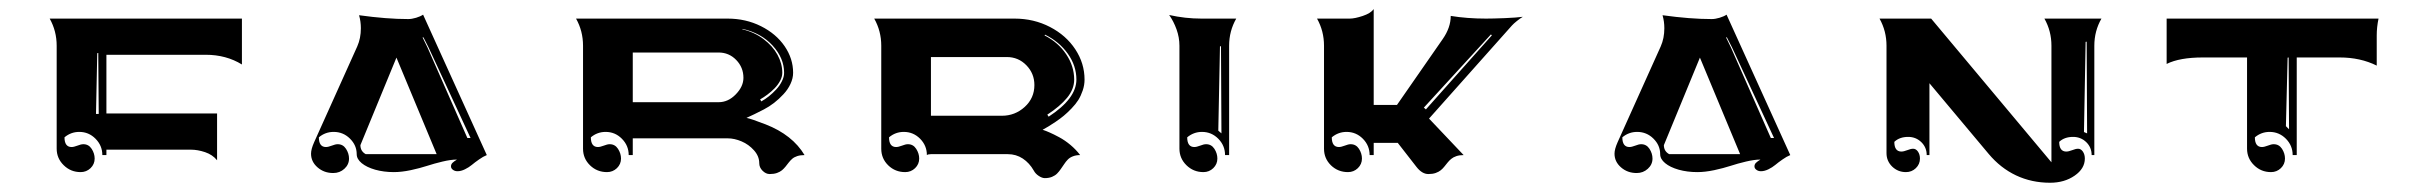

<svg xmlns="http://www.w3.org/2000/svg" viewBox="-20 -509 5211 415"><path d="M87.4 -468.8H502.9V-369.6Q468.8 -390.6 424.8 -390.6H210V-263.7H449.2V-162.6Q439.5 -174.6 423.3 -180.1Q407.2 -185.5 392.6 -185.5H210V-173.8H201.2Q201.2 -194.3 186.5 -209.1Q171.9 -223.9 151.4 -223.9Q133.3 -223.9 119.4 -212.2Q119.4 -191.4 134.5 -191.2Q139.6 -191.2 147.3 -194.2Q155 -197.3 160.2 -197.3Q171.6 -197.3 178.1 -187.3Q184.6 -177.2 184.6 -166.3Q184.6 -154.1 175.7 -145.5Q166.7 -137 154.3 -137Q132.8 -137 117.7 -151.9Q102.5 -166.7 102.5 -187.7V-410.2Q102.5 -441.9 87.4 -468.8ZM187.5 -262.7H193.4L192.4 -394.5L190.2 -394Z M652.3 -176.8Q652.3 -186.5 658.9 -201.4L752.2 -408.7Q760 -426.3 760 -448Q760 -462.6 756.1 -476.1Q815.9 -467.8 862.3 -467.8Q870.1 -467.8 879.4 -470.6Q888.7 -473.4 894.5 -477.3L1032.2 -173.8Q1024.4 -170.7 1015.4 -164.3Q1006.3 -158 999.9 -152.6Q993.4 -147.2 985 -143.1Q976.6 -138.9 968.8 -138.9Q963.1 -138.9 959 -142Q954.8 -145 954.8 -149.4Q954.8 -153.8 958 -157Q961.2 -160.2 967.8 -164.1Q954.6 -164.1 936.5 -159.8Q918.5 -155.5 903.1 -150.5Q887.7 -145.5 867.8 -141.2Q847.9 -137 831.3 -137Q809.6 -137 791 -142.2Q772.5 -147.5 761.7 -156.4Q751 -165.3 751 -175.8Q751 -195.1 736.3 -209.5Q721.7 -223.9 701.2 -223.9Q683.1 -223.9 669.2 -212.2Q669.2 -191.4 684.3 -191.2Q689.5 -191.2 697.1 -194.2Q704.8 -197.3 710 -197.3Q721.4 -197.3 727.9 -187.3Q734.4 -177.2 734.4 -166.3Q734.4 -153.3 724.4 -144.2Q714.4 -135 700.2 -135Q680.4 -135 666.4 -147.2Q652.3 -159.4 652.3 -176.8ZM759 -195.3Q759 -182.1 770.5 -175.8H923.8L836.9 -384.5ZM893.3 -428.2 904.1 -406.2 990.2 -210.7H997.1L906.2 -406.7L895.3 -428.2Z M1225.1 -468.8H1552.7Q1592 -468.8 1624.8 -452.4Q1657.5 -436 1675.9 -409.2Q1694.3 -382.3 1694.3 -351.6Q1694.3 -339.8 1688.6 -327.6Q1682.9 -315.4 1673.3 -305.2Q1663.8 -294.9 1653.1 -286.6Q1642.3 -278.3 1631.1 -272.5Q1609.9 -261.5 1593.5 -254.2Q1603.3 -252.4 1634.8 -240.2Q1692.9 -217.5 1719 -173.8Q1710 -173.8 1703.2 -171.6Q1696.5 -169.4 1692.4 -165.8Q1688.2 -162.1 1684.8 -157.7Q1681.4 -153.3 1677.9 -148.9Q1674.3 -144.5 1670.2 -141Q1666 -137.5 1659.3 -135.1Q1652.6 -132.8 1643.6 -132.8Q1635.5 -132.8 1628.3 -139.9Q1621.1 -147 1621.1 -156.2Q1621.1 -171.4 1609.7 -184.1Q1598.4 -196.8 1582.9 -203.4Q1567.4 -210 1552.7 -210H1347.7V-173.8H1338.9Q1338.9 -194.3 1324.2 -209.1Q1309.6 -223.9 1289.1 -223.9Q1271 -223.9 1257.1 -212.2Q1257.1 -191.4 1272.2 -191.2Q1277.3 -191.2 1285 -194.2Q1292.7 -197.3 1297.9 -197.3Q1309.3 -197.3 1315.8 -187.3Q1322.3 -177.2 1322.3 -166.3Q1322.3 -154.1 1313.4 -145.5Q1304.4 -137 1292 -137Q1270.5 -137 1255.4 -151.6Q1240.2 -166.3 1240.2 -187.5V-410.2Q1240.2 -441.9 1225.1 -468.8ZM1347.7 -288.1H1533.2Q1554 -288.1 1570.4 -305.1Q1586.9 -322 1586.9 -340.8Q1586.9 -363.3 1571.3 -379.4Q1555.7 -395.5 1533.2 -395.5H1347.7ZM1584.5 -445.6Q1610.1 -439.7 1630.1 -424.7Q1650.1 -409.7 1660.5 -390.6Q1670.9 -371.6 1670.9 -351.6Q1670.9 -343.3 1666.3 -334.5Q1661.6 -325.7 1654.2 -318.1Q1646.7 -310.5 1638.9 -304.7Q1631.1 -298.8 1623 -294.2L1625.5 -289.8Q1633.8 -294.4 1642 -300.9Q1650.1 -307.4 1657.7 -315.6Q1665.3 -323.7 1670 -333.3Q1674.8 -342.8 1674.8 -351.6Q1674.8 -383.5 1649.9 -410.6Q1625 -437.7 1585 -446.5Z M1869.6 -468.8H2172.9Q2214.6 -468.8 2249.5 -450.7Q2284.4 -432.6 2304.3 -402.3Q2324.2 -372.1 2324.2 -336.9Q2324.2 -325.2 2320.3 -313.6Q2316.4 -302 2310.7 -292.8Q2304.9 -283.7 2295.9 -274.4Q2286.9 -265.1 2279.4 -258.9Q2272 -252.7 2261.8 -245.8Q2251.7 -239 2246.3 -235.8Q2241 -232.7 2233.6 -228.5Q2241 -226.1 2249 -222.5Q2257.1 -219 2269.4 -212.4Q2281.7 -205.8 2293.8 -195.7Q2305.9 -185.5 2314.7 -173.8Q2305.7 -173.8 2299 -171.1Q2292.2 -168.5 2288 -164.1Q2283.7 -159.7 2280.2 -154.3Q2276.6 -148.9 2272.9 -143.7Q2269.3 -138.4 2265 -134Q2260.7 -129.6 2254 -126.8Q2247.3 -124 2238.3 -124Q2232.4 -124 2225.2 -128.8Q2218 -133.5 2214.4 -140.4Q2205.1 -156.7 2190.7 -166.3Q2176.3 -175.8 2158.2 -175.8H1992.2Q1986.1 -175.8 1983.4 -173.8Q1983.4 -194.3 1968.8 -209.1Q1954.1 -223.9 1933.6 -223.9Q1915.5 -223.9 1901.6 -212.2Q1901.6 -191.4 1916.7 -191.2Q1921.9 -191.2 1929.6 -194.2Q1937.3 -197.3 1942.4 -197.3Q1953.9 -197.3 1960.3 -187.3Q1966.8 -177.2 1966.8 -166.3Q1966.8 -154.1 1957.9 -145.5Q1949 -137 1936.5 -137Q1915 -137 1899.9 -151.6Q1884.8 -166.3 1884.8 -187.5V-410.2Q1884.8 -441.9 1869.6 -468.8ZM1992.2 -258.8H2145.5Q2173.8 -258.8 2194.8 -277.8Q2215.8 -296.9 2215.8 -325.2Q2215.8 -350.1 2198.5 -367.9Q2181.2 -385.7 2156.2 -385.7H1992.2ZM2237.8 -432.4Q2267.3 -417.5 2284.5 -391.7Q2301.8 -366 2301.8 -336.9Q2301.8 -316.4 2286.5 -297.7Q2271.2 -279.1 2243.7 -261.2L2246.6 -256.8Q2306.6 -295.9 2306.6 -336.9Q2306.6 -366.7 2288.2 -392.7Q2269.8 -418.7 2238.8 -434.1Z M2507.1 -476.6Q2541.7 -468.8 2576.9 -468.8H2652.1Q2636.7 -442.1 2636.7 -410.2V-173.8H2627.9Q2627.9 -194.3 2613.3 -209.1Q2598.6 -223.9 2578.1 -223.9Q2560.1 -223.9 2546.1 -212.2Q2546.1 -191.4 2561.3 -191.2Q2566.4 -191.2 2574.1 -194.2Q2581.8 -197.3 2586.9 -197.3Q2598.4 -197.3 2604.9 -187.3Q2611.3 -177.2 2611.3 -166.3Q2611.3 -154.1 2602.4 -145.5Q2593.5 -137 2581.1 -137Q2559.6 -137 2544.4 -151.9Q2529.3 -166.7 2529.3 -187.7V-410.2Q2529.3 -428 2523.1 -445.4Q2516.8 -462.9 2507.1 -476.6ZM2613.3 -226.6 2620.1 -220.7 2619.1 -409.2 2616.9 -408.7Z M2826.7 -468.8H2897.5Q2908.2 -468.8 2925.4 -474.5Q2942.6 -480.2 2949.2 -489.3V-282.2H2999.5L3098.4 -424.6Q3115.7 -449.5 3115.7 -474.6Q3151.1 -468.8 3191.9 -468.8Q3206.3 -468.8 3232.3 -469.8Q3258.3 -470.9 3271.5 -472.7Q3265.6 -469.2 3258.7 -463.6Q3251.7 -458 3248 -453.9L3068.8 -252.7L3143.6 -173.8Q3134.5 -173.8 3127.8 -171.5Q3121.1 -169.2 3116.8 -165.6Q3112.5 -162.1 3109 -157.7Q3105.5 -153.3 3101.9 -148.9Q3098.4 -144.5 3094.1 -141Q3089.8 -137.5 3083.1 -135.1Q3076.4 -132.8 3067.4 -132.8Q3053.7 -132.8 3041.7 -148.2L3001.2 -200.2H2949.2V-173.8H2940.4Q2940.4 -194.3 2925.8 -209.1Q2911.1 -223.9 2890.6 -223.9Q2872.6 -223.9 2858.6 -212.2Q2858.6 -191.4 2873.8 -191.2Q2878.9 -191.2 2886.6 -194.2Q2894.3 -197.3 2899.4 -197.3Q2910.9 -197.3 2917.4 -187.3Q2923.8 -177.2 2923.8 -166.3Q2923.8 -154.1 2914.9 -145.5Q2906 -137 2893.6 -137Q2872.1 -137 2856.9 -151.6Q2841.8 -166.3 2841.8 -187.5V-410.2Q2841.8 -441.9 2826.7 -468.8ZM3057.6 -276.4 3062 -272.5 3204.6 -432.6 3202.6 -434.6Z M3469.7 -176.8Q3469.7 -186.5 3476.3 -201.4L3569.6 -408.7Q3577.4 -426.3 3577.4 -448Q3577.4 -462.6 3573.5 -476.1Q3633.3 -467.8 3679.7 -467.8Q3687.5 -467.8 3696.8 -470.6Q3706.1 -473.4 3711.9 -477.3L3849.6 -173.8Q3841.8 -170.7 3832.8 -164.3Q3823.7 -158 3817.3 -152.6Q3810.8 -147.2 3802.4 -143.1Q3793.9 -138.9 3786.1 -138.9Q3780.5 -138.9 3776.4 -142Q3772.2 -145 3772.2 -149.4Q3772.2 -153.8 3775.4 -157Q3778.6 -160.2 3785.2 -164.1Q3772 -164.1 3753.9 -159.8Q3735.8 -155.5 3720.5 -150.5Q3705.1 -145.5 3685.2 -141.2Q3665.3 -137 3648.7 -137Q3627 -137 3608.4 -142.2Q3589.8 -147.5 3579.1 -156.4Q3568.4 -165.3 3568.4 -175.8Q3568.4 -195.1 3553.7 -209.5Q3539.1 -223.9 3518.6 -223.9Q3500.5 -223.9 3486.6 -212.2Q3486.6 -191.4 3501.7 -191.2Q3506.8 -191.2 3514.5 -194.2Q3522.2 -197.3 3527.3 -197.3Q3538.8 -197.3 3545.3 -187.3Q3551.8 -177.2 3551.8 -166.3Q3551.8 -153.3 3541.7 -144.2Q3531.7 -135 3517.6 -135Q3497.8 -135 3483.8 -147.2Q3469.7 -159.4 3469.7 -176.8ZM3576.4 -195.3Q3576.4 -182.1 3587.9 -175.8H3741.2L3654.3 -384.5ZM3710.7 -428.2 3721.4 -406.2 3807.6 -210.7H3814.5L3723.6 -406.7L3712.6 -428.2Z M4042.5 -468.8H4154.1L4414.1 -158.2V-410.2Q4414.1 -441.9 4398.9 -468.8H4522.2Q4506.8 -442.1 4506.8 -410.2V-173.8H4501Q4501 -190.4 4489.3 -201.8Q4477.5 -213.1 4460.9 -213.1Q4442.1 -213.1 4430.9 -202.4Q4430.9 -181.6 4446 -181.4Q4451.2 -181.4 4458.9 -184.4Q4466.6 -187.5 4471.7 -187.5Q4477.8 -187.5 4482.1 -181.3Q4486.3 -175 4486.3 -166.3Q4486.3 -144.5 4464.2 -129.3Q4442.1 -114 4411.1 -114Q4371.3 -114 4337.6 -129.9Q4304 -145.8 4278.3 -176.5L4150.4 -329.1V-173.8H4144.5Q4144.5 -190.4 4132.8 -201.8Q4121.1 -213.1 4104.5 -213.1Q4085.7 -213.1 4074.5 -202.4Q4074.5 -181.6 4089.6 -181.4Q4094.7 -181.4 4102.4 -184.4Q4110.1 -187.5 4115.2 -187.5Q4121.3 -187.5 4125.6 -181.3Q4129.9 -175 4129.9 -166.3Q4129.9 -154.1 4121 -145.5Q4112.1 -137 4099.6 -137Q4082.3 -137 4069.9 -148.9Q4057.6 -160.9 4057.6 -178V-410.2Q4057.6 -441.9 4042.5 -468.8ZM4484.4 -223.6 4491.2 -220.7 4490.2 -418.9 4488 -418.5Z M4663.1 -370.8V-468.8H5121.1Q5117.2 -450.4 5117.2 -432.6V-367.2Q5081.8 -384.8 5037.1 -384.8H4944.3V-173.8H4935.5Q4935.5 -194.3 4920.9 -209.1Q4906.2 -223.9 4885.7 -223.9Q4867.7 -223.9 4853.8 -212.2Q4853.8 -191.4 4868.9 -191.2Q4874 -191.2 4881.7 -194.2Q4889.4 -197.3 4894.5 -197.3Q4906 -197.3 4912.5 -187.3Q4918.9 -177.2 4918.9 -166.3Q4918.9 -154.1 4910 -145.5Q4901.1 -137 4888.7 -137Q4867.2 -137 4852.1 -151.9Q4836.9 -166.7 4836.9 -187.7V-384.8H4741.2Q4691.2 -384.8 4663.1 -370.8ZM4920.9 -236.3 4927.7 -229.5 4926.8 -384.8 4924.6 -384.3Z"/></svg>

Font: AgreloyInT3
Style: Medium
Weight: 400
Designer: gluk
Foundry: gluk
Version: Version 0.27